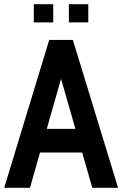

<svg xmlns="http://www.w3.org/2000/svg" viewBox="-22 -889 579 909"><path d="M415 0 367 -167H167.5L120 0H-2L211 -700H323L537 0ZM199.5 -279H335L267 -515.5ZM138 -783V-869H230V-783ZM304 -783V-869H396V-783Z"/></svg>

Font: Cabin Condensed
Style: Bold
Weight: 700
Width: 3
Designer: Pablo Impallari
Foundry: Pablo Impallari. http://www.impallari.com Igino Marini. http://www.ikern.com
Version: Version 3.001; ttfautohint (v1.8.3)